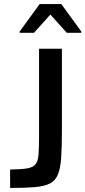

<svg xmlns="http://www.w3.org/2000/svg" viewBox="-20 -929 422 949"><path d="M30 0V-91Q84 -92 113 -96.5Q142 -101 155 -116.5Q168 -132 170.5 -165Q173 -198 173 -256V-688H286V-289Q286 -206 282.5 -152Q279 -98 266.5 -67Q254 -36 226.5 -22Q199 -8 151.5 -4Q104 0 30 0ZM77 -767V-773L176 -909H283L382 -773V-767H310L229 -857L148 -767Z"/></svg>

Font: Saira Thin Medium
Style: Regular
Weight: 500
Version: Version 1.101